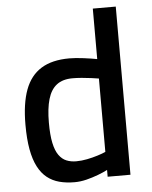

<svg xmlns="http://www.w3.org/2000/svg" viewBox="-52 -755 640 809"><g transform="rotate(-5 268.0 -350.0)"><path d="M231.1 10.9Q195.8 10.9 166.7 3.2Q137.6 -4.5 115.1 -22.4Q92.6 -40.2 77.1 -70.1Q61.5 -100.1 53.5 -144Q45.5 -187.8 45.5 -248.3Q45.5 -338 67.1 -396Q88.7 -453.9 134.7 -482.4Q180.7 -510.9 253.9 -510.9Q279.5 -510.9 314.5 -506.4Q349.4 -501.9 370.9 -497.6V-711.2H468V0H371.5V-28.8Q355.8 -20.3 331.7 -11.2Q307.5 -2 281.5 4.5Q255.4 10.9 231.1 10.9ZM245.6 -76.3Q268.2 -76.3 291.9 -81.1Q315.6 -85.8 336.7 -92.5Q357.9 -99.1 370.9 -105.1V-415.4Q358.5 -417.4 338.9 -420.1Q319.3 -422.8 298.5 -424.5Q277.7 -426.2 260.2 -426.2Q218.1 -426.2 192.8 -406.5Q167.5 -386.9 156.1 -347.5Q144.6 -308.2 144.6 -248.3Q144.6 -196.1 151.7 -162.5Q158.9 -128.8 172.5 -110Q186.1 -91.2 204.4 -83.8Q222.7 -76.3 245.6 -76.3Z"/></g></svg>

Font: Titillium Web SemiBold
Style: Regular
Weight: 600
Designer: Mohamed Gaber, Accademia di Belle Arti di Urbino
Foundry: Kief Type Foundry, Accademia di Belle Arti di Urbino
Version: Version 3.000; ttfautohint (v1.8.4)